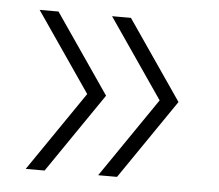

<svg xmlns="http://www.w3.org/2000/svg" viewBox="-39 -534 578 507"><g transform="rotate(5 250.0 -280.0)"><path d="M46.5 -69.5 191 -280.5 46.5 -491H96.5L241 -280.5L96.5 -69.5ZM238.5 -69.5 383 -280.5 238.5 -491H288.5L433 -280.5L288.5 -69.5Z"/></g></svg>

Font: Encode Sans SC SemiExpanded ExtraLight
Style: Regular
Weight: 250
Width: 6
Designer: Multiple Designers
Foundry: Impallari Type
Version: Version 3.002